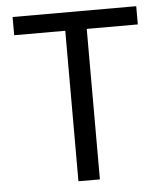

<svg xmlns="http://www.w3.org/2000/svg" viewBox="-49 -700 634 744"><g transform="rotate(-5 268.0 -328.0)"><path d="M226.2 0V-585.4H27.5V-656.3H508.4V-585.4H309.7V0Z"/></g></svg>

Font: Source Sans 3 Variable
Style: Regular
Weight: 200
Designer: Paul D. Hunt
Foundry: Adobe Systems Incorporated
Version: Version 3.026